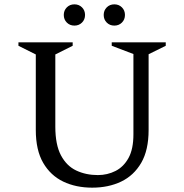

<svg xmlns="http://www.w3.org/2000/svg" viewBox="-20 -855 849 885"><path d="M405 10Q330 10 271.5 -18Q213 -46 179 -104.5Q145 -163 145 -256V-604L65 -644V-660H315V-644L235 -604V-271Q235 -188 261 -139Q287 -90 331.5 -69Q376 -48 431 -48Q475 -48 512.5 -67Q550 -86 572.5 -127Q595 -168 595 -236V-606L495 -644V-660H744V-644L665 -605V-256Q665 -163 631 -104.5Q597 -46 538.5 -18Q480 10 405 10ZM323 -737Q302 -737 288 -751Q274 -765 274 -786Q274 -807 288 -821Q302 -835 323 -835Q344 -835 358 -821Q372 -807 372 -786Q372 -765 358 -751Q344 -737 323 -737ZM507 -737Q486 -737 472 -751Q458 -765 458 -786Q458 -807 472 -821Q486 -835 507 -835Q528 -835 542 -821Q556 -807 556 -786Q556 -765 542 -751Q528 -737 507 -737Z"/></svg>

Font: Spectral SC
Style: Regular
Weight: 400
Designer: Jean-Baptiste Levee
Foundry: Production Type
Version: Version 2.001